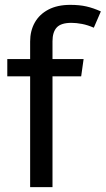

<svg xmlns="http://www.w3.org/2000/svg" viewBox="-20 -770 435 790"><path d="M269 -750Q307 -750 335.5 -743.5Q364 -737 395 -723L366 -656Q341 -667 317.5 -671.5Q294 -676 274 -676Q231 -676 213.5 -657Q196 -638 196 -600V0H104V-599Q104 -643 123 -677Q142 -711 179 -730.5Q216 -750 269 -750ZM10 -527H324L314 -456H10Z"/></svg>

Font: Fira Sans Variable
Style: Regular
Weight: 400
Designer: Carrois Corporate & Edenspiekermann AG
Foundry: Carrois Corporate GbR & Edenspiekermann AG
Version: Version 4.202